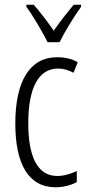

<svg xmlns="http://www.w3.org/2000/svg" viewBox="-20 -785 370 815"><path d="M182 -606H233C256 -653 294 -714 324 -756V-765H293C259 -724 238 -697 208 -655C181 -694 148 -737 123 -765H92V-756C121 -717 158 -653 182 -606ZM217 10C245 10 281 2 306 -12V-59C278 -46 250 -38 223 -38C138 -38 100 -122 100 -262C100 -416 146 -494 226 -494C248 -494 271 -488 292 -476L310 -521C285 -535 257 -542 222 -542C107 -542 45 -441 45 -261C45 -88 101 10 217 10Z"/></svg>

Font: Noto Sans Arabic UI XCn Lt
Style: Regular
Weight: 300
Width: 2
Designer: Monotype Design Team, Nadine Chahine and Nizar Qandah
Foundry: Monotype Imaging Inc.
Version: Version 2.010